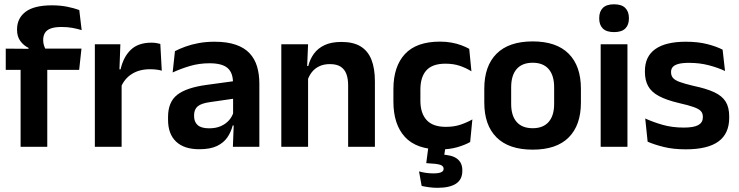

<svg xmlns="http://www.w3.org/2000/svg" viewBox="-20 -702 3532 918"><path d="M228.5 -676.5Q267.5 -676.5 300.5 -670Q333.5 -663.5 359 -654L370.5 -558Q349 -564.5 325.8 -568.8Q302.5 -573 274.5 -573Q241 -573 221.8 -565.5Q202.5 -558 194.5 -544Q186.5 -530 186.5 -511V-509.5Q186.5 -496 190.5 -484Q194.5 -472 200 -462.5L116.5 -459.5V-473Q93.5 -484 77.5 -505.5Q61.5 -527 61.5 -559V-561.5Q61.5 -614.5 102.2 -645.5Q143 -676.5 228.5 -676.5ZM78.5 0V-433H206V0ZM7.5 -368V-469.5L131.5 -468.5L181.5 -469.5H369.5L358.5 -368Z M558 -285 525.5 -370.5H556.5Q570 -430 605.5 -464Q641 -498 704 -498Q717 -498 727.5 -496.2Q738 -494.5 746.5 -492L753.5 -364Q742.5 -367.5 728 -369.2Q713.5 -371 697.5 -371Q646.5 -371 610.8 -348.5Q575 -326 558 -285ZM433.5 0V-490.5H555.5L550 -340L561.5 -335.5V0Z M1093.5 0 1098 -120 1094.5 -131V-284.5L1094 -306.5Q1094 -354.5 1067.8 -377Q1041.5 -399.5 982 -399.5Q931.5 -399.5 887.2 -386.2Q843 -373 805.5 -355.5L816.5 -457.5Q838.5 -469 866.8 -479.2Q895 -489.5 930 -496Q965 -502.5 1005.5 -502.5Q1065.5 -502.5 1107 -488.2Q1148.5 -474 1173.2 -447.5Q1198 -421 1209 -384.2Q1220 -347.5 1220 -303V0ZM933 11.5Q860 11.5 821.8 -25Q783.5 -61.5 783.5 -129V-143Q783.5 -214.5 827.5 -248.8Q871.5 -283 967 -296L1106 -315L1113.5 -232.5L985.5 -214Q943.5 -208.5 925.8 -194Q908 -179.5 908 -151.5V-146.5Q908 -119 925.2 -103.8Q942.5 -88.5 979.5 -88.5Q1012.5 -88.5 1036 -99Q1059.5 -109.5 1074.8 -126.8Q1090 -144 1096.5 -165.5L1114.5 -102H1092.5Q1084.5 -70.5 1066.8 -44.8Q1049 -19 1017 -3.8Q985 11.5 933 11.5Z M1644.5 0V-294.5Q1644.5 -325.5 1636.2 -348Q1628 -370.5 1609 -383Q1590 -395.5 1557 -395.5Q1528 -395.5 1506.2 -385Q1484.5 -374.5 1470.8 -356.8Q1457 -339 1450 -316.5L1430 -386.5H1454Q1462 -419 1480.8 -445Q1499.5 -471 1531.8 -486.2Q1564 -501.5 1612.5 -501.5Q1669 -501.5 1704 -480.2Q1739 -459 1755.8 -417Q1772.5 -375 1772.5 -313V0ZM1325 0V-490.5H1453L1448 -371L1453 -360.5V0Z M2084 12.5Q1970.5 12.5 1915.8 -47.5Q1861 -107.5 1861 -216V-276Q1861 -384 1916 -443.5Q1971 -503 2084 -503Q2113.5 -503 2139.2 -498.2Q2165 -493.5 2186.2 -485.5Q2207.5 -477.5 2223.5 -468.5L2234 -361Q2209.5 -376.5 2179.2 -387Q2149 -397.5 2109.5 -397.5Q2047.5 -397.5 2018.8 -365.8Q1990 -334 1990 -273.5V-220.5Q1990 -160.5 2019.8 -128Q2049.5 -95.5 2111.5 -95.5Q2151 -95.5 2181.5 -105.8Q2212 -116 2238.5 -131L2228 -23Q2203.5 -9 2166.5 1.8Q2129.5 12.5 2084 12.5ZM2112 -13.5 2100 68 2049.5 38Q2059 37 2068.8 36.8Q2078.5 36.5 2088 37Q2140.5 38 2165.5 57Q2190.5 76 2190.5 112V115Q2190.5 156.5 2160.2 176.2Q2130 196 2072 196Q2051 196 2031 193.2Q2011 190.5 1996 187L1983.5 117.5Q1999 122 2016.5 124.5Q2034 127 2052 127Q2076.5 127 2088.8 121.8Q2101 116.5 2101 105.5V104.5Q2101 91.5 2084.8 86Q2068.5 80.5 2024.5 78.5Q2021 78 2019.8 78Q2018.5 78 2018 78L2030 -13.5Z M2527 13.5Q2413 13.5 2354.2 -45Q2295.5 -103.5 2295.5 -211.5V-278Q2295.5 -386.5 2354.2 -445.2Q2413 -504 2527 -504Q2640.5 -504 2699 -445.2Q2757.5 -386.5 2757.5 -278V-211.5Q2757.5 -103.5 2699.2 -45Q2641 13.5 2527 13.5ZM2527 -89Q2577 -89 2603.2 -119Q2629.5 -149 2629.5 -205V-284.5Q2629.5 -341.5 2603.2 -371.8Q2577 -402 2527 -402Q2476.5 -402 2450.2 -371.8Q2424 -341.5 2424 -284.5V-205Q2424 -149 2450.2 -119Q2476.5 -89 2527 -89Z M2852 0V-490.5H2980V0ZM2916 -548.5Q2879.5 -548.5 2862.2 -565.8Q2845 -583 2845 -613.5V-616Q2845 -646.5 2862.2 -664Q2879.5 -681.5 2916 -681.5Q2952 -681.5 2969.5 -664Q2987 -646.5 2987 -616V-613.5Q2987 -582.5 2969.5 -565.5Q2952 -548.5 2916 -548.5Z M3259 12Q3200 12 3154.2 0.8Q3108.5 -10.5 3076.5 -24.5L3065 -135.5Q3103 -118 3148.8 -105Q3194.5 -92 3249.5 -92Q3297.5 -92 3319 -104.2Q3340.5 -116.5 3340.5 -141V-144Q3340.5 -160.5 3330.8 -171Q3321 -181.5 3296.5 -190.2Q3272 -199 3227.5 -209Q3166 -223.5 3130.2 -242.8Q3094.5 -262 3079 -290.2Q3063.5 -318.5 3063.5 -358V-362.5Q3063.5 -432 3113 -467.2Q3162.5 -502.5 3259.5 -502.5Q3317 -502.5 3361.2 -491.2Q3405.5 -480 3435 -464.5L3446.5 -362.5Q3411.5 -379 3368 -390.2Q3324.5 -401.5 3274.5 -401.5Q3242 -401.5 3223.2 -396.2Q3204.5 -391 3196.5 -381.5Q3188.5 -372 3188.5 -358.5V-356Q3188.5 -341 3197.2 -330Q3206 -319 3229.5 -310.2Q3253 -301.5 3295.5 -291.5Q3357.5 -278.5 3395 -261Q3432.5 -243.5 3449.5 -216.2Q3466.5 -189 3466.5 -145V-139Q3466.5 -63 3415 -25.5Q3363.5 12 3259 12Z"/></svg>

Font: Anek Telugu Medium SemiBold
Style: Regular
Weight: 600
Version: Version 1.003